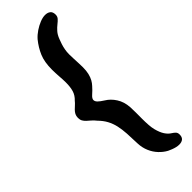

<svg xmlns="http://www.w3.org/2000/svg" viewBox="-280 -656 861 861"><g transform="rotate(-45 150.0 -225.5)"><path d="M260.2 193.2Q251.8 193.2 242 190.9Q232.2 188.5 222.8 184.8Q213.4 181.2 205.5 177.4Q185.9 166.9 169.4 149.3Q152.9 131.8 142.9 108.4Q132.8 85 131.7 57Q130.9 21.2 129.1 -7.6Q127.3 -36.3 122.1 -59.7Q116.8 -83.1 105.9 -103.4Q95 -123.6 76.4 -142.4Q67.1 -154.4 57.6 -162.4Q48.1 -170.4 40.5 -177.4Q33 -184.4 28.3 -192.6Q23.6 -200.8 23.6 -213Q23.6 -224.7 28.1 -233.3Q32.6 -241.9 39.5 -248.8Q46.5 -255.8 54.1 -262.6Q61.8 -269.4 67.8 -277.1Q85.8 -294 91.8 -314.4Q97.9 -334.9 97.9 -363.2Q97.9 -372.4 97.4 -382.8Q96.9 -393.2 96 -404.3Q95.2 -415.4 94.7 -426.5Q94.2 -437.7 94.2 -448.4Q94.2 -496.7 108 -529.2Q121.9 -561.8 145.2 -590.3Q158.3 -605.2 176.2 -617.2Q194.1 -629.2 212.5 -636.5Q230.9 -643.7 245.2 -643.7Q261.1 -643.7 270.8 -636.1Q280.6 -628.5 280.6 -611.3Q280.6 -599.3 273.4 -591.2Q266.2 -583.1 255.5 -574.8Q244.8 -566.6 233.7 -554.2Q222.5 -541.8 214.8 -521.4Q210.4 -510.5 206.4 -497.9Q202.3 -485.2 199.8 -471.3Q197.2 -457.4 197.2 -442.4Q197.2 -431.5 198 -415.5Q198.7 -399.5 199.4 -383.8Q200.1 -368 200.1 -357.8Q200.1 -335.6 196 -318.8Q191.9 -301.9 185.2 -289.9Q178.4 -277.9 170.2 -269.3Q157 -254.2 143.1 -242.2Q129.2 -230.1 129.2 -220.5Q129.2 -211.6 137.7 -203.1Q146.1 -194.7 163.8 -183.6Q187.5 -169.4 204.2 -143.4Q221 -117.4 223.5 -81.2Q224.4 -66.2 224.3 -46.7Q224.2 -27.2 224.2 -6.6Q224.2 14.1 225.5 32.8Q226.8 51.4 230.2 64.6Q237.1 91.7 247.7 107.9Q258.3 124.1 271.9 132.4Q281.6 138.4 287.6 144.7Q293.6 151 293.6 162.2Q293.6 178.2 284.8 185.7Q276 193.2 260.2 193.2Z"/></g></svg>

Font: Gluten Thin
Style: Regular
Weight: 100
Designer: Tyler Finck
Foundry: Etcetera Type Company
Version: Version 1.300